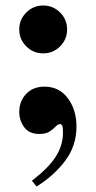

<svg xmlns="http://www.w3.org/2000/svg" viewBox="-20 -474 348 698"><path d="M113 204 96 183Q155 138 182 96.5Q209 55 209 7Q209 -11 206 -17Q203 -23 198 -23Q191 -23 182.5 -14Q174 -5 160.5 4Q147 13 123 13Q86 13 68 -11.5Q50 -36 50 -67Q50 -106 75 -132.5Q100 -159 142 -159Q195 -159 226.5 -117Q258 -75 258 -14Q258 56 217 110.5Q176 165 113 204ZM137 -280Q101 -280 75.5 -305.5Q50 -331 50 -367Q50 -403 75.5 -428.5Q101 -454 137 -454Q173 -454 198.5 -428.5Q224 -403 224 -367Q224 -331 198.5 -305.5Q173 -280 137 -280Z"/></svg>

Font: Libre Bodoni
Style: Regular
Weight: 400
Designer: Pablo Impallari, Rodrigo Fuenzalida
Foundry: Impallari Type
Version: Version 2.005;gftools[0.9.23]